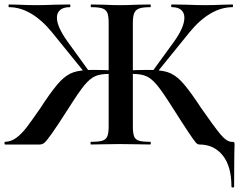

<svg xmlns="http://www.w3.org/2000/svg" viewBox="-32 -645 1067 857"><path d="M858 0Q850 0 842.5 -8Q835 -16 808 -56.5Q781 -97 736 -168Q693 -236 669 -265Q645 -294 622 -304.5Q599 -315 561 -315Q551 -315 541.5 -314Q532 -313 523 -312L522 -330Q588 -333 629 -333Q685 -333 716 -323Q747 -313 775.5 -284Q804 -255 849 -188Q855 -180 865 -164Q924 -79 952 -45.5Q980 -12 1002 -12Q1011 -12 1013 -10Q1015 -8 1015 0Q1015 23 1014 38Q1014 55 1013.5 88.5Q1013 122 1013 187Q1013 192 1007 192Q1001 192 1001 187Q1001 97 962 48.5Q923 0 858 0ZM-9 -12Q18 -13 41 -30Q64 -47 86 -75.5Q108 -104 150 -165L165 -188Q210 -255 238.5 -284Q267 -313 298 -323Q329 -333 385 -333Q425 -333 494 -330L492 -312Q483 -313 473 -314Q463 -315 453 -315Q415 -315 392 -304.5Q369 -294 345 -265Q321 -236 278 -168Q225 -85 200.5 -50.5Q176 -16 166.5 -8Q157 0 145 0H-9Q-12 0 -12 -6Q-12 -12 -9 -12ZM8 -613Q6 -613 6 -619Q6 -625 8 -625L51 -624Q93 -622 132 -622Q162 -622 214 -624L280 -625Q282 -625 282 -619Q282 -613 280 -613Q251 -613 236.5 -600.5Q222 -588 222 -566Q222 -527 267 -463L366 -326L349 -317L200 -501Q155 -556 106.5 -584.5Q58 -613 8 -613ZM374 -12Q409 -12 425 -17Q441 -22 447 -36.5Q453 -51 453 -81V-544Q453 -574 447 -588Q441 -602 425 -607.5Q409 -613 375 -613Q373 -613 373 -619Q373 -625 375 -625L430 -624Q474 -622 501 -622Q532 -622 582 -624L639 -625Q641 -625 641 -619Q641 -613 639 -613Q605 -613 589 -607Q573 -601 567 -586.5Q561 -572 561 -542V-81Q561 -51 566.5 -36.5Q572 -22 588 -17Q604 -12 639 -12Q641 -12 641 -6Q641 0 639 0Q602 0 581 -1L501 -2L428 -1Q409 0 374 0Q372 0 372 -6Q372 -12 374 -12ZM648 -326 744 -458Q791 -523 791 -566Q791 -588 777 -600.5Q763 -613 735 -613Q732 -613 732 -619Q732 -625 735 -625L800 -624Q852 -622 882 -622Q921 -622 963 -624L1006 -625Q1008 -625 1008 -619Q1008 -613 1006 -613Q956 -613 907.5 -584.5Q859 -556 814 -501L665 -317Z"/></svg>

Font: Cormorant SC
Style: Bold
Weight: 700
Designer: Christian Thalmann (Catharsis Fonts)
Foundry: Catharsis Fonts
Version: Version 4.000